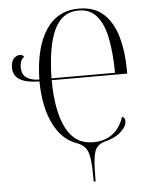

<svg xmlns="http://www.w3.org/2000/svg" viewBox="-61 -774 804 1033"><g transform="rotate(-5 341.0 -257.0)"><path d="M403 210Q403 130 397.5 88.5Q392 47 376.5 27.5Q361 8 332 -3Q250 -31 205 -123.5Q160 -216 159 -352Q18 -353 18 -438Q18 -470 32 -486.5Q46 -503 65 -503Q82 -503 89 -491Q76 -484 70.5 -469Q65 -454 65 -438Q65 -398 89.5 -380.5Q114 -363 159 -362Q163 -535 225.5 -629.5Q288 -724 404 -724Q487 -724 537 -678Q587 -632 610 -551Q633 -470 633 -366V-353H225Q226 -185 273.5 -93Q321 -1 417 -1Q544 -1 585 -124Q601 -119 601 -98Q601 -70 566.5 -40Q532 -10 473 3Q448 13 435.5 30.5Q423 48 418 89Q413 130 413 210ZM568 -363Q567 -468 552 -547Q537 -626 500.5 -670Q464 -714 401 -714Q312 -714 270 -625Q228 -536 225 -363Z"/></g></svg>

Font: Noto Serif Display Condensed Light
Style: Regular
Weight: 300
Width: 3
Designer: Monotype Design Team
Foundry: Monotype Imaging Inc.
Version: Version 2.009